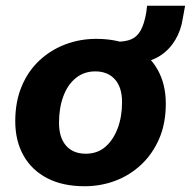

<svg xmlns="http://www.w3.org/2000/svg" viewBox="-20 -636 663 667"><path d="M274 11Q198 11 144 -17Q90 -45 61.5 -96Q33 -147 33 -215Q33 -283 55.5 -336.5Q78 -390 117.5 -426.5Q157 -463 207.5 -482Q258 -501 314 -501Q390 -501 444 -473.5Q498 -446 527 -395Q556 -344 556 -276Q556 -207 533 -154Q510 -101 470.5 -64Q431 -27 380.5 -8Q330 11 274 11ZM278 -102Q318 -102 345.5 -125.5Q373 -149 388.5 -189.5Q404 -230 404 -281Q404 -333 379 -360.5Q354 -388 311 -388Q272 -388 243.5 -365Q215 -342 200 -301.5Q185 -261 185 -210Q185 -158 209.5 -130Q234 -102 278 -102ZM466 -418 382 -473 384 -491Q416 -491 436 -499.5Q456 -508 468.5 -530Q481 -552 488 -592L491 -616H623L615 -572Q609 -531 589 -497.5Q569 -464 538 -443.5Q507 -423 466 -418Z"/></svg>

Font: Nunito Sans 12pt ExtraLight 12pt ExtraBold
Style: Italic
Weight: 800
Italic angle: -9°
Version: Version 3.101;gftools[0.9.27]